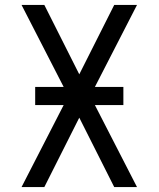

<svg xmlns="http://www.w3.org/2000/svg" viewBox="-20 -755 640 775"><path d="M67 0 237 -331H122V-404H237L67 -735H159L300 -455L441 -735H533L363 -404H478V-331H363L533 0H441L300 -280L159 0Z"/></svg>

Font: Iosevka Custom Extended
Style: Regular
Weight: 400
Width: 7
Monospace: yes
Designer: Belleve Invis
Foundry: Belleve Invis
Version: Version 11.2.4; ttfautohint (v1.8.4)